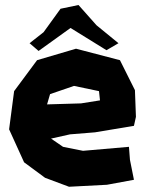

<svg xmlns="http://www.w3.org/2000/svg" viewBox="-20 -711 567 751"><path d="M503.9 -218.8 511.7 -253.9 507.8 -358.4 449.2 -475.6 277.3 -520.5 125 -475.6 35.2 -354.5 15.6 -205.1 74.2 -76.2 156.2 -15.6 250 19.5 398.4 11.7 503.9 -7.8 488.3 -85.9 484.4 -136.7 304.7 -121.1 226.6 -136.7 179.7 -168.9 253.9 -185.5 351.6 -193.4ZM371.1 -318.4 296.9 -306.6 164.1 -302.7 175.8 -342.8 269.5 -375 367.2 -354.5ZM95.7 -542 130.9 -511.7 255.9 -601.6 396.5 -514.6 443.4 -542 357.4 -612.3 287.1 -691.4 216.8 -676.8 150.4 -585Z"/></svg>

Font: MaokenAssortedSans-TC
Style: Regular
Weight: 500
Version: Version 0.83